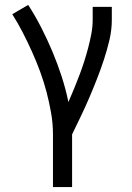

<svg xmlns="http://www.w3.org/2000/svg" viewBox="-20 -548 540 783"><path d="M196 215V0Q196 -44 188.5 -87Q181 -130 170 -172Q159 -214 144 -255Q129 -296 111 -336Q93 -376 73 -415Q53 -454 30 -490L95 -528Q124 -483 148.5 -435Q173 -387 194 -337Q215 -287 231.5 -236Q248 -185 259 -132Q271 -159 282 -186Q293 -213 303.5 -240.5Q314 -268 323 -296Q332 -324 339.5 -352.5Q347 -381 352.5 -410Q358 -439 358 -468V-520H436V-468Q436 -426 426.5 -385.5Q417 -345 404 -305.5Q391 -266 376 -227.5Q361 -189 344.5 -150.5Q328 -112 310 -74.5Q292 -37 274 0V215Z"/></svg>

Font: Iosevka srxl
Style: Regular
Weight: 400
Monospace: yes
Designer: Belleve Invis
Foundry: Belleve Invis
Version: Version 33.0.1; ttfautohint (v1.8.3)